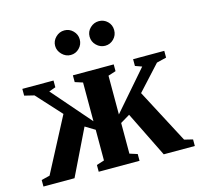

<svg xmlns="http://www.w3.org/2000/svg" viewBox="-99 -776 922 883"><g transform="rotate(-15 362.5 -334.5)"><path d="M467.8 -216.8 422.9 -189.9V-43.9L459.5 -32.2V0H265.1V-32.2L301.8 -43.9V-189.9L255.9 -217.8L149.9 0H2V-31.2L42 -41L177.2 -298.8L70.8 -415.5L24.4 -426.8V-459H172.9V-426.8L141.1 -415.5L301.8 -230.5V-415L265.1 -426.8V-459H459.5V-426.8L422.9 -415V-230.5L583.5 -415.5L551.8 -426.8V-459H700.2V-426.8L653.8 -415.5L546.9 -298.8L682.6 -41L722.7 -31.2V0H574.7ZM444.3 -551.8Q420.9 -551.8 403.1 -569.1Q385.3 -586.4 385.3 -610.8Q385.3 -635.3 403.1 -652.1Q420.9 -668.9 444.3 -668.9Q468.3 -668.9 485.4 -652.3Q502.4 -635.7 502.4 -610.8Q502.4 -586.4 485.4 -569.1Q468.3 -551.8 444.3 -551.8ZM280.3 -551.8Q256.8 -551.8 239 -569.8Q221.2 -587.9 221.2 -610.8Q221.2 -634.3 238.8 -651.6Q256.3 -668.9 280.3 -668.9Q304.2 -668.9 321.3 -651.6Q338.4 -634.3 338.4 -610.8Q338.4 -586.4 321.3 -569.1Q304.2 -551.8 280.3 -551.8Z"/></g></svg>

Font: Liberation Serif
Style: Bold
Weight: 700
Designer: Steve Matteson
Foundry: Ascender Corporation
Version: Version 2.1.5